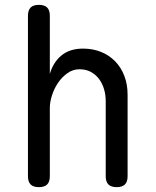

<svg xmlns="http://www.w3.org/2000/svg" viewBox="-20 -760 640 790"><path d="M185 -35Q185 -12 174 -1Q163 10 140 10Q117 10 106 -1Q95 -12 95 -35V-695Q95 -718 106 -729Q117 -740 140 -740Q163 -740 174 -729Q185 -718 185 -695V-456Q199 -504 233 -532Q267 -560 322 -560Q362 -560 395.5 -546.5Q429 -533 453.5 -508Q478 -483 491.5 -448Q505 -413 505 -370V-35Q505 -12 494 -1Q483 10 460 10Q437 10 426 -1Q415 -12 415 -35V-344Q415 -370 408 -393.5Q401 -417 387.5 -435Q374 -453 354 -464Q334 -475 307 -475Q280 -475 257.5 -459Q235 -443 219 -419.5Q203 -396 194 -368Q185 -340 185 -316Z"/></svg>

Font: Maple Mono
Style: Regular
Weight: 400
Monospace: yes
Designer: subframe7536
Version: Version 7.300